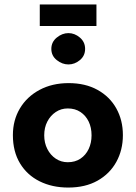

<svg xmlns="http://www.w3.org/2000/svg" viewBox="-20 -832 611 864"><path d="M38 -224Q38 -291 69.5 -344Q101 -397 158 -427.5Q215 -458 289 -458Q364 -458 419 -427.5Q474 -397 503.5 -344Q533 -291 533 -224Q533 -157 503.5 -103.5Q474 -50 419 -19Q364 12 287 12Q215 12 158.5 -16Q102 -44 70 -97Q38 -150 38 -224ZM179 -223Q179 -189 193 -161.5Q207 -134 231 -118Q255 -102 285 -102Q318 -102 342 -118Q366 -134 379 -161.5Q392 -189 392 -223Q392 -258 379 -285Q366 -312 342 -328Q318 -344 285 -344Q255 -344 231 -328Q207 -312 193 -285Q179 -258 179 -223ZM211 -612Q211 -643 235.5 -663Q260 -683 288 -683Q316 -683 339.5 -663Q363 -643 363 -612Q363 -581 339.5 -561.5Q316 -542 288 -542Q260 -542 235.5 -561.5Q211 -581 211 -612ZM159 -812H414V-715H159Z"/></svg>

Font: Josefin Sans Thin
Style: Bold
Weight: 700
Version: Version 2.000